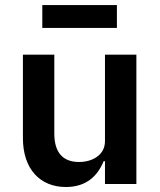

<svg xmlns="http://www.w3.org/2000/svg" viewBox="-20 -734 640 766"><path d="M398.8 0H524.1V-516H398.8V-170.5C398.8 -114.7 347.3 -87.7 295.5 -87.7C230.1 -87.7 196.7 -126.4 196.7 -201V-516H71.4V-183.2C71.4 -58.2 141 12.1 242.9 12.1C326.7 12.1 370.7 -34.8 393.5 -90.9H398.8ZM148.8 -622.5H446.4V-713.8H148.8Z"/></svg>

Font: Margiela Mono SemiBold
Style: Regular
Weight: 600
Designer: Mike Abbink, Paul van der Laan, Pieter van Rosmalen
Foundry: Bold Monday
Version: Version 2.003 2021